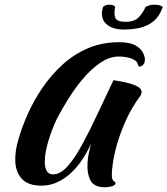

<svg xmlns="http://www.w3.org/2000/svg" viewBox="-20 -787 714 819"><path d="M427 12Q411 12 402 9Q374 2 363.5 -22.5Q353 -47 353 -77Q353 -105 358.5 -132Q364 -159 368 -174Q330 -89 274.5 -42Q219 5 157 5Q99 5 72 -25.5Q45 -56 45 -107Q45 -147 58 -190Q73 -244 99 -302Q125 -360 162 -414Q199 -468 247.5 -512Q296 -556 356 -581.5Q416 -607 489 -607Q533 -607 558.5 -593Q584 -579 594 -553Q598 -544 598 -533Q598 -518 590.5 -510.5Q583 -503 576 -503Q571 -503 569 -509Q567 -523 553.5 -531Q540 -539 522 -542.5Q504 -546 488 -546Q446 -546 405.5 -517.5Q365 -489 330 -446.5Q295 -404 267.5 -359Q240 -314 223 -281Q201 -235 186 -184.5Q171 -134 171 -97Q171 -72 179.5 -57.5Q188 -43 207 -43Q239 -44 269.5 -79Q300 -114 331.5 -172Q363 -230 396 -301Q429 -372 464 -445Q476 -443 496 -439.5Q516 -436 536.5 -430Q557 -424 570.5 -415.5Q584 -407 584 -394Q584 -387 580 -380Q540 -327 512.5 -263.5Q485 -200 471 -140.5Q457 -81 457 -38Q457 -23 463.5 -16.5Q470 -10 473 -8Q473 3 458 7.5Q443 12 427 12ZM508 -661Q459 -661 432.5 -685.5Q406 -710 419 -756Q420 -759 427.5 -763Q435 -767 445 -767Q459 -767 465.5 -763Q472 -759 471 -757Q465 -725 472.5 -709.5Q480 -694 516 -694Q554 -694 572.5 -714Q591 -734 600 -756Q601 -758 612 -762.5Q623 -767 637 -767Q657 -767 666 -762.5Q675 -758 674 -756Q660 -717 635 -696.5Q610 -676 577.5 -668.5Q545 -661 508 -661Z"/></svg>

Font: Praise
Style: Regular
Weight: 400
Designer: Robert E. Leuschke
Foundry: Robert E. Leuschke
Version: Version 1.100; ttfautohint (v1.8.3)